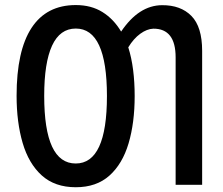

<svg xmlns="http://www.w3.org/2000/svg" viewBox="-20 -745 898 774"><path d="M522.9 -357.9Q522.9 -250 498.3 -167Q473.6 -84 421.1 -37.1Q368.7 9.8 285.6 9.8Q201.2 9.8 148.4 -37.8Q95.7 -85.4 71.3 -168.7Q46.9 -252 46.9 -358.9Q46.9 -540.5 107.2 -632.6Q167.5 -724.6 285.6 -724.6Q347.7 -724.6 392.8 -696.5Q438 -668.5 468.3 -617.7Q539.6 -723.6 633.3 -724.1Q708.5 -724.6 751.7 -680.7Q794.9 -636.7 794.9 -540V0H688V-513.7Q688 -629.9 598.1 -629.4Q572.3 -628.4 545.4 -608.9Q518.6 -589.4 497.1 -554.2Q510.3 -512.7 516.6 -463.1Q522.9 -413.6 522.9 -357.9ZM158.2 -358.4Q158.2 -85.9 285.2 -85.9Q411.1 -85.9 411.1 -357.9Q411.1 -629.9 285.6 -629.9Q221.7 -629.9 189.9 -561Q158.2 -492.2 158.2 -358.4Z"/></svg>

Font: Open Sans Condensed SemiBold
Style: Regular
Weight: 600
Width: 3
Designer: Monotype Design Team
Foundry: Monotype Imaging Inc.
Version: Version 3.000; ttfautohint (v1.8.4)